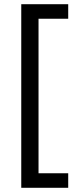

<svg xmlns="http://www.w3.org/2000/svg" viewBox="-20 -734 369 912"><path d="M304 158H81V-714H304V-645H163V89H304Z"/></svg>

Font: Stephens Clock
Style: Regular
Weight: 400
Designer: Peter Wiegel (catfonts.de) with slight modifications by DT1.org
Version: Version 0.9.1